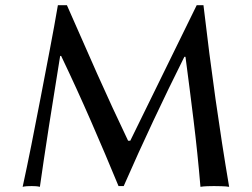

<svg xmlns="http://www.w3.org/2000/svg" viewBox="-20 -722 979 745"><path d="M204.6 -701.7H239.7Q299.3 -565.4 356.9 -436Q414.6 -306.6 477.1 -175.8H485.4L743.2 -701.7H769.5Q792 -508.8 816.2 -338.1Q840.3 -167.5 869.1 2.9Q857.4 1 839.4 0.5Q821.3 0 810.1 0Q798.3 0 783.9 0.5Q769.5 1 757.8 2.9Q746.6 -129.4 731.4 -252.9Q716.3 -376.5 699.7 -501.5H695.3Q632.8 -376.5 575 -253.4Q517.1 -130.4 460 0H439.9Q389.2 -123 333.5 -250.7Q277.8 -378.4 217.3 -504.9H213.4Q203.6 -443.8 192.4 -373.5Q181.2 -303.2 169.9 -232.2Q158.7 -161.1 149.7 -99.6Q140.6 -38.1 134.8 2.9Q126.5 1 118.9 0.5Q111.3 0 103 0Q93.3 0 84.7 0.5Q76.2 1 67.9 2.9Q84 -70.8 101.8 -159.9Q119.6 -249 137.7 -343.5Q155.8 -438 173.3 -529.5Q190.9 -621.1 204.6 -701.7Z"/></svg>

Font: Kurinto Seri
Style: Regular
Weight: 400
Designer: Kurinto was developed by Clint Goss from a range of fonts that are compatible with the SIL Open Font License Version 1.1
Foundry: Clinton F. Goss
Version: Version 2.196; July 25, 2020